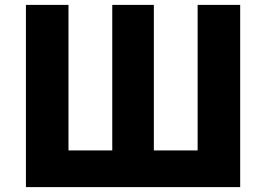

<svg xmlns="http://www.w3.org/2000/svg" viewBox="-20 -765 1088 785"><path d="M86 0H962V-745H788V-150H609V-745H439V-150H260V-745H86Z"/></svg>

Font: Noto Sans CJK HK Black
Style: Regular
Weight: 900
Designer: Ryoko NISHIZUKA 西塚涼子 (kana, bopomofo & ideographs); Paul D. Hunt (Latin, Greek & Cyrillic); Sandoll Communications 산돌커뮤니
Foundry: Adobe
Version: Version 2.004;hotconv 1.0.118;makeotfexe 2.5.65603